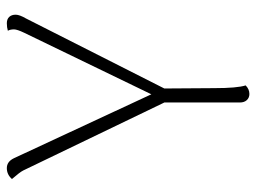

<svg xmlns="http://www.w3.org/2000/svg" viewBox="-114 -627 750 562"><g transform="rotate(-90 261.0 -346.0)"><path d="M488 -645 283 -240 284 -94Q284 -27 292 -2Q281 9 267 9Q256 9 249 1.5Q242 -6 242 -19V-240L240 -244L43 -653Q38 -663 18 -686Q31 -701 50 -701Q69 -701 79 -680L266 -278L446 -650Q456 -671 456 -680Q456 -691 452 -698Q462 -701 474 -701Q486 -701 492.5 -694Q499 -687 499 -675Q499 -664 488 -645Z"/></g></svg>

Font: Arima Madurai ExtraLight
Style: Regular
Weight: 275
Designer: Joana Correia and Natanael Gama
Foundry: NDISCOVER
Version: Version 1.019